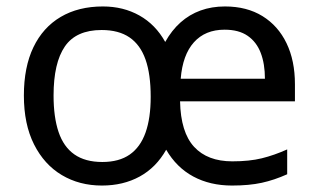

<svg xmlns="http://www.w3.org/2000/svg" viewBox="-20 -565 986 595"><path d="M677 -545Q745 -545 793.5 -515Q842 -485 868 -431Q894 -377 894 -304V-251H538Q540 -155 581.5 -110Q623 -65 700 -65Q753 -65 791.5 -74.5Q830 -84 870 -102V-25Q830 -7 791 1.5Q752 10 699 10Q631 10 579 -18Q527 -46 495 -101Q464 -46 413 -18Q362 10 296 10Q226 10 171.5 -22.5Q117 -55 85.5 -117.5Q54 -180 54 -269Q54 -357 83.5 -418.5Q113 -480 168 -512.5Q223 -545 299 -545Q362 -545 412 -517Q462 -489 492 -435Q512 -471 539.5 -495.5Q567 -520 601.5 -532.5Q636 -545 677 -545ZM295 -472Q216 -472 181 -421Q146 -370 146 -269Q146 -202 161.5 -156Q177 -110 210.5 -86.5Q244 -63 297 -63Q349 -63 382 -86Q415 -109 431 -154Q447 -199 447 -265Q447 -335 431 -380.5Q415 -426 381.5 -449Q348 -472 295 -472ZM676 -473Q616 -473 581 -434Q546 -395 540 -321H801Q801 -367 788 -401Q775 -435 747.5 -454Q720 -473 676 -473Z"/></svg>

Font: Noto Sans Gujarati
Style: Regular
Weight: 400
Designer: Jelle Bosma - Monotype Design Team, Universal Thirst
Foundry: Monotype Imaging Inc.
Version: Version 2.102